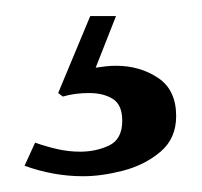

<svg xmlns="http://www.w3.org/2000/svg" viewBox="-20 -26 252 240"><path d="M200.2 119.1Q200.2 147 180.7 163.6Q161.1 180.2 134 187.3Q106.9 194.3 84 194.3Q46.9 194.3 10.7 181.2L23.9 152.3Q37.6 157.2 51.8 160.4Q65.9 163.6 80.1 163.6Q100.1 163.6 116.5 155.8Q132.8 147.9 132.8 125Q132.8 105 121.1 97.7Q109.4 90.3 91.3 90.3Q73.2 90.3 58.6 94.7L52.7 90.3L92.8 -5.9H125L99.6 58.6Q106 57.6 112.3 56.9Q118.7 56.2 125 56.2Q154.8 56.2 177.5 71.3Q200.2 86.4 200.2 119.1Z"/></svg>

Font: Scheherazade New Rohingya
Style: Regular
Weight: 400
Designer: SIL International
Foundry: SIL International
Version: Version 3.000 ; LngRng